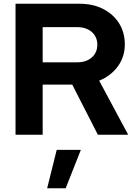

<svg xmlns="http://www.w3.org/2000/svg" viewBox="-20 -720 719 1026"><path d="M63 0V-700H405Q476 -700 530.5 -672.5Q585 -645 616 -596Q647 -547 647 -483Q647 -416 609.5 -365Q572 -314 510 -289L665 0H503L366 -268H208V0ZM208 -387H392Q441 -387 470.5 -413Q500 -439 500 -481Q500 -523 470.5 -549Q441 -575 392 -575H208ZM232 286 283 81H412L331 286Z"/></svg>

Font: Red Hat Display ExtraBold
Style: Regular
Weight: 800
Designer: Pentagram, MCKL
Foundry: Pentagram, MCKL
Version: Version 1.023